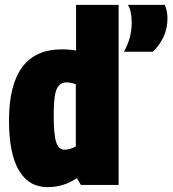

<svg xmlns="http://www.w3.org/2000/svg" viewBox="-20 -760 711 790"><path d="M313 1 296 -27Q242 10 176 10Q98 10 57.5 -59.5Q17 -129 17 -264Q17 -557 235 -557Q265 -557 293 -552V-740H468V1ZM292 -157V-413Q282 -417 272.5 -419Q263 -421 254 -421Q226 -421 213.5 -394Q201 -367 201 -287Q201 -204 211.5 -174Q222 -144 245 -144Q266 -144 292 -157ZM490 -547Q507 -578 514.5 -607.5Q522 -637 522 -667Q522 -689 518 -709Q514 -729 506 -740H658Q664 -726 666.5 -712Q669 -698 669 -684Q669 -643 653 -608.5Q637 -574 609 -547Z"/></svg>

Font: Georama SemiCondensed ExtraBold
Style: Regular
Weight: 800
Width: 4
Designer: Jean-Baptiste Levee
Foundry: Production Type
Version: Version 1.000